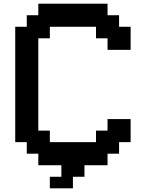

<svg xmlns="http://www.w3.org/2000/svg" viewBox="-20 -1020 790 1040"><path d="M250 0V-62.5H312.5V-125H187.5V-187.5H125V-250H62.5V-875H125V-937.5H187.5V-1000H562.5V-937.5H625V-875H687.5V-750H562.5V-812.5H500V-875H250V-812.5H187.5V-312.5H250V-250H500V-312.5H562.5V-375H687.5V-250H625V-187.5H562.5V-125H437.5V-62.5H375V0Z"/></svg>

Font: Better VCR
Style: Regular
Weight: 400
Designer: artdzyk
Foundry: https://fontstruct.com
Version: Version 1.0